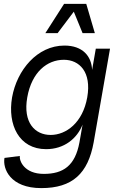

<svg xmlns="http://www.w3.org/2000/svg" viewBox="-20 -750 649 986"><path d="M192 216C352 216 432 141 461 -19L545 -500H472L453 -391C450 -462 404 -516 311 -516C171 -516 67 -390 42 -250C18 -110 77 16 217 16C310 16 376 -39 404 -110L388 -19C366 101 305 143 205 143C105 143 78 76 82 51L3 61C-7 116 32 216 192 216ZM120 -250C143 -380 222 -443 308 -443C388 -443 451 -380 428 -250C405 -120 320 -57 240 -57C160 -57 97 -120 120 -250ZM213 -580H276L359 -690L404 -580H467L423 -730H309Z"/></svg>

Font: Uncut Sans
Style: Italic
Weight: 400
Italic angle: -10°
Designer: Kasper Nordkvist
Foundry: Uncut Type
Version: Version 1.111;FEAKit 1.0